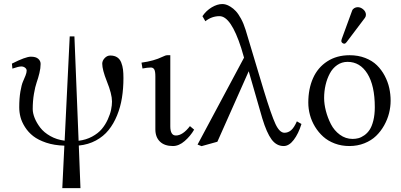

<svg xmlns="http://www.w3.org/2000/svg" viewBox="-20 -718 2007 960"><path d="M373 -14.2Q410.2 -18.6 440.4 -34.9Q470.7 -51.3 488.8 -72.8Q506.8 -94.2 518.8 -120.6Q530.8 -147 535.4 -169.2Q540 -191.4 540 -210.4Q540 -248 514.2 -311.5Q491.2 -369.6 491.2 -399.4Q491.2 -414.6 503.4 -427.5Q515.6 -440.4 531.2 -440.4Q552.2 -440.4 565.9 -431.4Q579.6 -422.4 586.2 -405.3Q592.8 -388.2 595 -370.4Q597.2 -352.5 597.2 -328.1Q597.2 -275.9 589.8 -229.5Q582.5 -183.1 565.4 -141.1Q548.3 -99.1 522.9 -67.6Q497.6 -36.1 459.7 -15.6Q421.9 4.9 374 9.8L382.3 222.7H291.5L301.8 10.3Q251 8.8 210.9 -4.6Q170.9 -18.1 146.2 -37.4Q121.6 -56.6 105.2 -82.3Q88.9 -107.9 82.5 -132.3Q76.2 -156.7 76.2 -181.6Q76.2 -226.1 82 -260.3Q87.9 -294.4 94.7 -309.8Q101.6 -325.2 107.4 -339.8Q113.3 -354.5 113.3 -364.7Q113.3 -373.5 105.2 -379.6Q97.2 -385.7 86.9 -385.7Q72.8 -385.7 42 -375L39.6 -399.9Q107.9 -434.6 134.3 -434.6Q159.2 -434.6 171.1 -424.1Q183.1 -413.6 183.1 -398.4Q183.1 -377.4 177 -352.3Q170.9 -327.1 163.3 -305.9Q155.8 -284.7 149.7 -248.8Q143.6 -212.9 143.6 -172.9Q143.6 -152.3 153.3 -127.9Q163.1 -103.5 181.4 -79.6Q199.7 -55.7 231.7 -37.6Q263.7 -19.5 303.2 -14.6L328.6 -536.1H352.1Z M831.5 -441.9V-86.4Q831.5 -40.5 859.4 -40.5Q893.6 -40.5 929.7 -87.4L950.7 -69.8Q932.1 -37.6 903.3 -12.7Q874.5 12.2 844.7 12.2Q802.7 12.2 779.8 -10Q756.8 -32.2 756.8 -71.3V-335.4Q756.8 -361.8 751.2 -371.1Q745.6 -380.4 734.4 -380.4Q716.8 -380.4 692.4 -375.5L687.5 -404.8Q749.5 -413.1 792.5 -434.1Q808.1 -441.9 816.4 -441.9Z M1487.3 -98.1Q1472.2 -49.3 1448.7 -18.6Q1425.3 12.2 1398.4 12.2Q1362.3 12.2 1337.9 -20.8Q1313.5 -53.7 1291.5 -126L1223.6 -361.8L1066.9 -9.3L987.8 12.7L967.8 4.9L1200.2 -429.7L1186 -478Q1134.8 -637.2 1077.6 -637.2Q1038.6 -637.2 1006.8 -611.8L992.2 -637.2Q1011.2 -665 1038.8 -681.4Q1066.4 -697.8 1091.8 -697.8Q1099.6 -697.8 1109.1 -695.3Q1118.7 -692.9 1132.6 -684.3Q1146.5 -675.8 1158.9 -662.6Q1171.4 -649.4 1184.8 -625Q1198.2 -600.6 1208 -568.8L1298.3 -268.1Q1336.9 -141.6 1357.4 -97.9Q1377.9 -54.2 1402.3 -54.2Q1420.4 -54.2 1435.3 -66.7Q1450.2 -79.1 1464.4 -111.3Z M1768.6 -682.1Q1783.7 -682.1 1796.6 -670.7Q1809.6 -659.2 1809.6 -644Q1809.6 -635.7 1804.7 -628.9L1712.9 -507.3Q1707 -499.5 1701.7 -499.5Q1695.8 -499.5 1691.2 -503.7Q1686.5 -507.8 1686.5 -513.2Q1686.5 -515.6 1688.5 -522.5L1740.7 -665Q1743.7 -672.9 1751.7 -677.5Q1759.8 -682.1 1768.6 -682.1ZM1521.5 -205.1Q1521.5 -273.9 1545.2 -327.1Q1568.8 -380.4 1616.2 -411.1Q1663.6 -441.9 1728 -441.9Q1771 -441.9 1806.2 -428.2Q1841.3 -414.6 1864.5 -391.8Q1887.7 -369.1 1903.6 -339.1Q1919.4 -309.1 1926.3 -277.8Q1933.1 -246.6 1933.1 -214.4Q1933.1 -183.6 1925.3 -152.3Q1917.5 -121.1 1900.9 -91.3Q1884.3 -61.5 1860.6 -38.6Q1836.9 -15.6 1802.2 -1.7Q1767.6 12.2 1726.6 12.2Q1687.5 12.2 1653.8 -0.5Q1620.1 -13.2 1596.2 -34.7Q1572.3 -56.2 1555.2 -84.2Q1538.1 -112.3 1529.8 -143.1Q1521.5 -173.8 1521.5 -205.1ZM1717.8 -408.7Q1689 -408.7 1666 -392.8Q1643.1 -377 1629.2 -350.8Q1615.2 -324.7 1607.9 -293.2Q1600.6 -261.7 1600.6 -228Q1600.6 -197.8 1609.4 -163.6Q1618.2 -129.4 1634.5 -97.4Q1650.9 -65.4 1679.4 -44.4Q1708 -23.4 1743.2 -23.4Q1758.3 -23.4 1772.2 -27.1Q1786.1 -30.8 1801.5 -41.5Q1816.9 -52.2 1828.1 -69.1Q1839.4 -85.9 1846.7 -115.2Q1854 -144.5 1854 -182.1Q1854 -290 1817.1 -349.4Q1780.3 -408.7 1717.8 -408.7Z"/></svg>

Font: Libertinage
Style: b
Weight: 400
Designer: OSP
Foundry: OSP
Version: Version 1.0; 2008; OFL relea